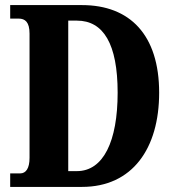

<svg xmlns="http://www.w3.org/2000/svg" viewBox="-20 -734 689 754"><path d="M20 0H302C500 0 605 -151 605 -370C605 -597 490 -714 302 -714H20V-661H53C79 -661 96 -647 96 -602V-114C96 -73 82 -53 59 -53H20ZM282 -62H248V-653H282C386 -653 442 -562 442 -370C442 -179 386 -62 282 -62Z"/></svg>

Font: Noto Serif Sinhala ExtraCondensed ExtraBold
Style: Regular
Weight: 800
Width: 2
Designer: Jelle Bosma - Monotype Design Team
Foundry: Monotype Imaging Inc.
Version: Version 2.007